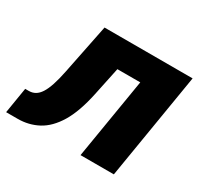

<svg xmlns="http://www.w3.org/2000/svg" viewBox="-154 -694 887 848"><g transform="rotate(30 289.5 -270.5)"><path d="M-35.2 0 -13.7 -131.3H4.4Q22.5 -131.3 36.9 -139.6Q51.3 -147.9 63 -166Q74.7 -184.1 84.7 -214.4Q94.7 -244.6 103.5 -288.6L154.3 -541H603.5L514.2 0H344.2L412.1 -410.2H295.4L265.1 -266.1Q244.1 -166.5 209 -108.4Q173.8 -50.3 126.7 -25.1Q79.6 0 23.4 0Z"/></g></svg>

Font: Inter 17pt ExtraBold
Style: Italic
Weight: 800
Italic angle: -9.3988°
Version: Version 4.001;git-66647c0bb